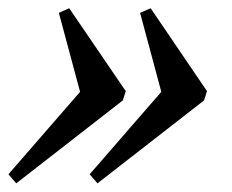

<svg xmlns="http://www.w3.org/2000/svg" viewBox="-33 -448 550 455"><path d="M168 -188.5 106.5 -417.5 131 -428.5 265 -232 258 -210 5.5 -13.5 -13 -35 192.5 -271.5ZM360.5 -188.5 299 -417.5 324 -428.5 457.5 -232 450.5 -210 198 -13.5 179.5 -35 385 -271.5Z"/></svg>

Font: Newsreader 24pt Medium
Style: Italic
Weight: 500
Italic angle: -17°
Designer: Hugues Gentile
Foundry: Production Type
Version: Version 1.003